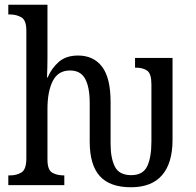

<svg xmlns="http://www.w3.org/2000/svg" viewBox="-20 -780 824 809"><path d="M532 9Q443 9 400.5 -38Q358 -85 358 -183V-346Q358 -412 339 -447.5Q320 -483 275 -483Q225 -483 202.5 -439Q180 -395 180 -321V-108Q180 -64 200 -52.5Q220 -41 248 -41H251V0H15V-41H23Q50 -41 70.5 -53.5Q91 -66 91 -113V-651Q91 -695 70 -707Q49 -719 23 -719H15V-760H180V-534Q180 -517 179.5 -498.5Q179 -480 178.5 -467Q178 -454 178 -454H181Q197 -492 227.5 -519Q258 -546 309 -546Q374 -546 410 -499Q446 -452 446 -349V-173Q446 -114 464 -78Q482 -42 533 -42Q582 -42 600 -79Q618 -116 618 -184V-425Q618 -469 600.5 -482Q583 -495 551 -495H549V-536H707V-191Q707 -93 663 -42Q619 9 532 9Z"/></svg>

Font: Noto Serif Condensed
Style: Regular
Weight: 400
Width: 3
Designer: Monotype Design Team
Foundry: Monotype Imaging Inc.
Version: Version 2.013; ttfautohint (v1.8.4.7-5d5b)